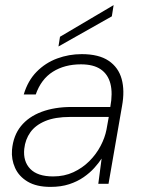

<svg xmlns="http://www.w3.org/2000/svg" viewBox="-20 -720 559 752"><path d="M178 12Q123 12 88.5 -8.5Q54 -29 39 -62.5Q24 -96 27 -133Q32 -189 62 -226Q92 -263 143 -282Q194 -301 260 -301H412Q422 -355 412.5 -392Q403 -429 374.5 -448.5Q346 -468 297 -468Q233 -468 187 -439Q141 -410 120 -350H73Q89 -404 123.5 -439Q158 -474 204 -491Q250 -508 300 -508Q367 -508 405.5 -482Q444 -456 456.5 -410.5Q469 -365 458 -305L405 0H365L378 -99Q367 -82 349.5 -62.5Q332 -43 307.5 -26Q283 -9 251 1.5Q219 12 178 12ZM188 -29Q232 -29 267.5 -45.5Q303 -62 330 -89Q357 -116 374 -148.5Q391 -181 397 -212L406 -262H255Q196 -262 157.5 -246Q119 -230 99 -202Q79 -174 75 -137Q70 -88 98.5 -58.5Q127 -29 188 -29ZM209 -538 215 -576 425 -700 418 -656Z"/></svg>

Font: DM Sans 24pt ExtraLight
Style: Italic
Weight: 250
Italic angle: -10°
Designer: Colophon Foundry, Jonny Pinhorn
Foundry: Colophon Foundry
Version: Version 4.004;gftools[0.9.30]